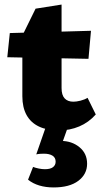

<svg xmlns="http://www.w3.org/2000/svg" viewBox="-20 -562 445 842"><path d="M239 10Q187 10 151 -7Q115 -24 96.5 -57.5Q78 -91 78 -140V-406L136 -524L250 -542V-176Q250 -145 263.5 -130.5Q277 -116 302 -116Q315 -116 333 -120.5Q351 -125 364 -133L400 -60Q369 -25 327.5 -7.5Q286 10 239 10ZM368 -304 12 -311 23 -417 379 -427ZM179 0H276L249 76L180 71Q190 64 208.5 60Q227 56 247 56Q295 56 328.5 83.5Q362 111 362 156Q362 202 323.5 231Q285 260 215 260Q181 260 152.5 251.5Q124 243 103 226L125 170Q135 174 149.5 177Q164 180 177 180Q201 180 212.5 171Q224 162 224 147Q224 129 210 120.5Q196 112 173 112Q166 112 157 112.5Q148 113 139 115Z"/></svg>

Font: Ysabeau Infant Black
Style: Regular
Weight: 900
Designer: Christian Thalmann (Catharsis Fonts)
Version: Version 2.001;gftools[0.9.30]; featfreeze: ss01,ss02,lnum